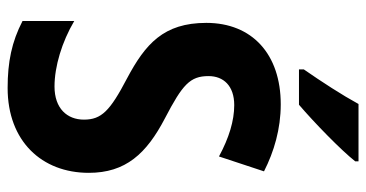

<svg xmlns="http://www.w3.org/2000/svg" viewBox="-254 -720 983 516"><g transform="rotate(90 238.0 -461.5)"><path d="M413 -924V-933H259C235 -889 200 -835 166 -786V-773H261C309 -814 383 -886 413 -924ZM444 -208C444 -307 393 -363 297 -413C207 -460 184 -480 184 -530C184 -570 210 -599 262 -599C304 -599 350 -585 400 -558L440 -679C387 -706 326 -724 260 -724C125 -724 41 -647 41 -524C41 -409 98 -360 190 -311C278 -265 301 -242 301 -195C301 -150 271 -116 212 -116C158 -116 92 -136 36 -169V-30C92 -1 146 10 216 10C359 10 444 -82 444 -208Z"/></g></svg>

Font: Noto Sans Lao UI Cond
Style: Bold
Weight: 700
Width: 3
Designer: Monotype Design Team
Foundry: Monotype Imaging Inc.
Version: Version 2.000